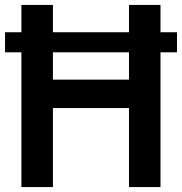

<svg xmlns="http://www.w3.org/2000/svg" viewBox="-20 -760 739 780"><path d="M699 -629V-547.5H632V0H504V-321H195V0H67V-547.5H0.5V-629H67V-740H195V-629H504V-740H632V-629ZM504 -436.5V-547.5H195V-436.5Z"/></svg>

Font: Encode Sans Semi Condensed SmBd
Style: Regular
Weight: 600
Width: 4
Designer: Multiple Designers
Foundry: Impallari Type
Version: Version 2.000